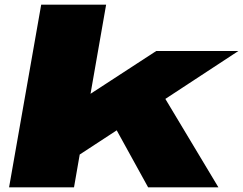

<svg xmlns="http://www.w3.org/2000/svg" viewBox="-20 -805 1044 825"><path d="M19 0H298L322.5 -141L481.5 -245L616.5 0H918.5L690.5 -380L1004.5 -586H651.5L369 -402L436 -785H157Z"/></svg>

Font: Anybody ExtraExpanded Black
Style: Italic
Weight: 900
Width: 8
Italic angle: -10°
Version: Version 1.113;gftools[0.9.25]